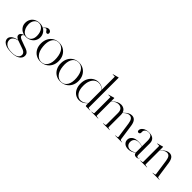

<svg xmlns="http://www.w3.org/2000/svg" viewBox="138 -1850 3215 3215"><g transform="rotate(45 1745.5 -242.0)"><path d="M300 11Q352 26.5 380 42.5Q408 58.5 418.8 78Q429.5 97.5 429.5 123Q429.5 177 377 211.8Q324.5 246.5 229.5 246.5Q120 246.5 66.8 213Q13.5 179.5 13.5 130Q13.5 92.5 46.8 62.5Q80 32.5 159 16Q126.5 1 114 -13.5Q101.5 -28 101.5 -46Q101.5 -67.5 116.8 -84Q132 -100.5 171.5 -115Q113 -127.5 76.5 -170.2Q40 -213 40 -270.5Q40 -319 61.8 -357.5Q83.5 -396 123.8 -418.2Q164 -440.5 220 -440.5Q268 -440.5 307.5 -420Q326.5 -446 346.8 -462.8Q367 -479.5 393 -479.5Q416 -479.5 431.8 -465.8Q447.5 -452 447.5 -432Q447.5 -400.5 419.5 -400.5Q404.5 -400.5 395 -412.8Q385.5 -425 377.2 -437.5Q369 -450 357.5 -450Q345.5 -450 334.8 -440.8Q324 -431.5 312.5 -417Q349.5 -396 371 -359.5Q392.5 -323 392.5 -278Q392.5 -229 368.8 -191.2Q345 -153.5 304.2 -132.2Q263.5 -111 213 -111Q196.5 -111 180.5 -113.5Q166.5 -106.5 157.5 -96.5Q148.5 -86.5 148.5 -75.5Q148.5 -62.5 158.5 -51.2Q168.5 -40 200.8 -25.8Q233 -11.5 300 11ZM202 -432Q155 -431.5 124.5 -390.5Q94 -349.5 96.5 -287.5Q98 -239.5 115.2 -201.2Q132.5 -163 162 -141Q191.5 -119 228.5 -119.5Q278 -120 307.8 -160Q337.5 -200 335 -263Q333 -338 297.2 -385.5Q261.5 -433 202 -432ZM54 118.5Q54 172.5 97.5 206.2Q141 240 234.5 240Q309 240 346.5 214.8Q384 189.5 384 145.5Q384 117.5 359.8 96Q335.5 74.5 261 52.5Q202 34 168.5 20Q111.5 32 82.8 58.2Q54 84.5 54 118.5Z M681.5 -439.5Q741.5 -439.5 789 -410.8Q836.5 -382 863.8 -330.8Q891 -279.5 891 -213Q891 -147 863.2 -96.8Q835.5 -46.5 787.2 -18.2Q739 10 677.5 10Q617 10 570.2 -18Q523.5 -46 497 -96.2Q470.5 -146.5 470.5 -213Q470.5 -280 496.8 -331Q523 -382 570.5 -410.8Q618 -439.5 681.5 -439.5ZM702.5 3Q768 -2 803.2 -62.8Q838.5 -123.5 829.5 -228Q820 -334.5 774.2 -386.8Q728.5 -439 658.5 -433.5Q589 -428.5 555.5 -366Q522 -303.5 531.5 -201.5Q541 -99.5 588.5 -45.5Q636 8.5 702.5 3Z M1152 -439.5Q1212 -439.5 1259.5 -410.8Q1307 -382 1334.2 -330.8Q1361.5 -279.5 1361.5 -213Q1361.5 -147 1333.8 -96.8Q1306 -46.5 1257.8 -18.2Q1209.5 10 1148 10Q1087.5 10 1040.8 -18Q994 -46 967.5 -96.2Q941 -146.5 941 -213Q941 -280 967.2 -331Q993.5 -382 1041 -410.8Q1088.5 -439.5 1152 -439.5ZM1173 3Q1238.5 -2 1273.8 -62.8Q1309 -123.5 1300 -228Q1290.5 -334.5 1244.8 -386.8Q1199 -439 1129 -433.5Q1059.5 -428.5 1026 -366Q992.5 -303.5 1002 -201.5Q1011.5 -99.5 1059 -45.5Q1106.5 8.5 1173 3Z M1414 -205Q1414 -279 1442 -331.5Q1470 -384 1515.5 -411.8Q1561 -439.5 1613.5 -439.5Q1653.5 -439.5 1685 -424.8Q1716.5 -410 1739 -385.5V-690Q1739 -695 1734 -695H1688.5Q1686 -695 1686 -697.5Q1686 -700 1689 -701L1786.5 -728Q1790.5 -729.5 1793 -729.5Q1797 -729.5 1797 -725V-23Q1797 -12.5 1809 -10.5L1844.5 -5.5Q1849 -5.5 1849 -2.5Q1849 0 1845.5 0H1753.5Q1739 0 1739 -18V-64Q1698.5 -21.5 1664.8 -5.8Q1631 10 1593 10Q1543 10 1502.2 -16.5Q1461.5 -43 1437.8 -91.5Q1414 -140 1414 -205ZM1472.5 -212Q1472.5 -114.5 1512.2 -61Q1552 -7.5 1613.5 -7.5Q1641 -7.5 1674 -21.8Q1707 -36 1739 -71V-378Q1718.5 -402 1688.8 -416.5Q1659 -431 1622 -431Q1581.5 -431 1547.5 -406.2Q1513.5 -381.5 1493 -332.8Q1472.5 -284 1472.5 -212Z M1987 -431V-358L1993.5 -364.5Q2041 -409 2075.8 -424.2Q2110.5 -439.5 2144.5 -439.5Q2185 -439.5 2215.5 -419.2Q2246 -399 2257.5 -358L2264.5 -365Q2307 -407.5 2337.8 -423.5Q2368.5 -439.5 2401.5 -439.5Q2494 -439.5 2513.5 -307.5L2554 -28Q2556.5 -11 2572.5 -8.5L2600 -5Q2603.5 -4.5 2603.5 -2.5Q2603.5 0 2600 0H2442Q2438 0 2438 -2.5Q2438 -4.5 2443 -5.5L2479.5 -10Q2489 -11.5 2492.8 -17.2Q2496.5 -23 2495 -30L2456 -302Q2447.5 -359 2426.8 -386.2Q2406 -413.5 2368 -413.5Q2321 -413.5 2267.5 -362L2259 -353.5Q2264 -333 2264 -308V-27.5Q2264 -11.5 2282 -9L2310 -5Q2313.5 -4.5 2313.5 -2.5Q2313.5 0 2309.5 0H2154Q2150 0 2150 -2.5Q2150 -5.5 2155 -5.5L2191 -10Q2201 -12 2204 -17.5Q2207 -23 2207 -29.5V-302Q2207 -359 2179.5 -386.2Q2152 -413.5 2108.5 -413.5Q2081 -413.5 2053.8 -401.5Q2026.5 -389.5 1996.5 -361.5L1987 -352.5V-23Q1987 -12 1999 -10.5L2035 -5.5Q2039 -5.5 2039 -2.5Q2039 0 2035.5 0H1878Q1875 0 1875 -2.5Q1875 -4 1879 -5L1917 -10.5Q1929 -12.5 1929 -22V-396.5Q1929 -401.5 1924 -401.5H1878Q1875.5 -401.5 1875.5 -404Q1875.5 -406 1879 -407.5L1976.5 -435Q1980 -436 1983 -436Q1987 -436 1987 -431Z M2632 -94.5Q2632 -142.5 2671.8 -174.5Q2711.5 -206.5 2788.5 -206.5Q2820 -206.5 2843.2 -201.5Q2866.5 -196.5 2885.5 -189.5V-326Q2885.5 -435.5 2802.5 -435.5Q2756.5 -435.5 2735.8 -414.5Q2715 -393.5 2715 -372.5V-344Q2715 -328 2705.2 -319Q2695.5 -310 2681.5 -310Q2670 -310 2662.2 -318.2Q2654.5 -326.5 2654.5 -342.5Q2654.5 -379 2694.2 -409.8Q2734 -440.5 2808.5 -440.5Q2877 -440.5 2910.2 -408.5Q2943.5 -376.5 2943.5 -321V-49.5Q2943.5 -26 2950.5 -16.5Q2957.5 -7 2968.5 -7Q2991 -7 2993.5 -27.5Q2994 -30 2996 -30Q2997.5 -30 2997.5 -27.5Q2997.5 -17 2985 -4.5Q2972.5 8 2945 8Q2888 8 2888 -46Q2864 -19.5 2828.5 -5.5Q2793 8.5 2753 8.5Q2697.5 8.5 2664.8 -20.2Q2632 -49 2632 -94.5ZM2692.5 -104Q2692.5 -61 2717.8 -35.2Q2743 -9.5 2784.5 -9.5Q2812 -9.5 2838.8 -19.8Q2865.5 -30 2885.5 -50.5V-185Q2866.5 -192 2845.5 -196.8Q2824.5 -201.5 2799.5 -201.5Q2746.5 -201.5 2719.5 -174.5Q2692.5 -147.5 2692.5 -104Z M3142.5 -431.5V-357L3150.5 -365Q3197 -407.5 3228 -423.5Q3259 -439.5 3290 -439.5Q3336.5 -439.5 3362.8 -407.5Q3389 -375.5 3398.5 -310L3439.5 -29Q3442 -11 3458 -9L3487.5 -5Q3491 -4.5 3491 -2.5Q3491 0 3487.5 0H3327Q3323 0 3323 -2.5Q3323 -5 3328 -5.5L3365.5 -10.5Q3383.5 -13 3381 -29L3341.5 -305Q3333 -361.5 3313.2 -387.5Q3293.5 -413.5 3256 -413.5Q3209.5 -413.5 3153.5 -361.5L3142.5 -351.5V-23Q3142.5 -12.5 3154.5 -10.5L3190 -5.5Q3194.5 -5.5 3194.5 -2.5Q3194.5 0 3191 0H3033.5Q3030.5 0 3030.5 -2.5Q3030.5 -4 3034.5 -5L3072.5 -10.5Q3084.5 -12.5 3084.5 -22.5V-397Q3084.5 -401.5 3079.5 -401.5H3034Q3031.5 -401.5 3031.5 -404Q3031.5 -406 3034.5 -407.5L3132 -434.5Q3136 -436 3138.5 -436Q3142.5 -436 3142.5 -431.5Z"/></g></svg>

Font: Fraunces 144pt Light
Style: Regular
Weight: 300
Version: Version 1.000;[b76b70a41]